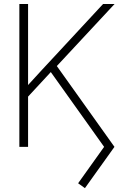

<svg xmlns="http://www.w3.org/2000/svg" viewBox="-20 -748 616 978"><path d="M78.6 0V-727.5H123V-314.9Q160.2 -355.5 195.3 -393.8Q230.5 -432.1 269 -473.1L504.9 -727.5H563.5L269.5 -411.6L563 0L412.6 210.4L377.9 185.5L510.3 0L238.8 -380.9L123 -255.9V0Z"/></svg>

Font: Inter Display ExtraLight
Style: Regular
Weight: 200
Designer: Rasmus Andersson
Foundry: rsms
Version: Version 4.000;git-a52131595